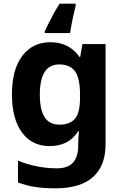

<svg xmlns="http://www.w3.org/2000/svg" viewBox="-20 -786 673 1046"><path d="M255 -556Q305 -556 345 -536Q385 -516 413 -476H417L429 -546H555V1Q555 118 486 179Q417 240 282 240Q224 240 174.5 233Q125 226 78 208V89Q179 131 291 131Q349 131 377.5 100Q406 69 406 7V-4Q406 -21 407.5 -39Q409 -57 410 -71H406Q378 -28 339 -9Q300 10 251 10Q154 10 99.5 -64.5Q45 -139 45 -272Q45 -406 101 -481Q157 -556 255 -556ZM302 -435Q250 -435 223.5 -394Q197 -353 197 -270Q197 -188 223 -147.5Q249 -107 304 -107Q361 -107 388.5 -139.5Q416 -172 416 -253V-271Q416 -359 389 -397Q362 -435 302 -435ZM392 -753Q387 -734 381 -707.5Q375 -681 370 -654.5Q365 -628 362 -606H224V-616Q234 -638 246.5 -662.5Q259 -687 273.5 -713.5Q288 -740 305 -766H392Z"/></svg>

Font: Noto Sans New Tai Lue
Style: Regular
Weight: 400
Designer: Monotype Design Team
Foundry: Monotype Imaging Inc.
Version: Version 2.003